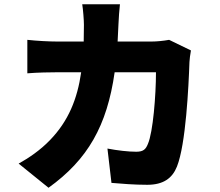

<svg xmlns="http://www.w3.org/2000/svg" viewBox="-20 -831 1040 906"><path d="M881 -593 778 -643C750 -638 720 -635 695 -635H535L539 -717C540 -741 543 -787 546 -811H368C372 -787 376 -736 376 -714L375 -635H250C212 -635 155 -638 109 -643V-485C155 -489 219 -490 250 -490H363C345 -364 303 -260 216 -170C170 -122 115 -85 68 -59L209 55C394 -78 485 -237 521 -490H716C716 -381 702 -207 678 -152C668 -127 657 -115 623 -115C585 -115 534 -121 487 -130L506 32C553 36 613 41 675 41C751 41 793 10 815 -45C857 -150 870 -423 874 -538C874 -548 878 -577 881 -593Z"/></svg>

Font: Noto Sans TC Black
Style: Regular
Weight: 900
Designer: Ryoko NISHIZUKA 西塚涼子 (kana, bopomofo & ideographs); Paul D. Hunt (Latin, Greek & Cyrillic); Sandoll Communications 산돌커뮤니
Foundry: Adobe
Version: Version 2.004;hotconv 1.0.118;makeotfexe 2.5.65603